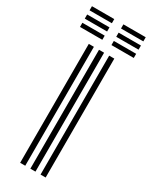

<svg xmlns="http://www.w3.org/2000/svg" viewBox="-217 -794 664 839"><g transform="rotate(30 114.5 -374.5)"><path d="M152.5 0V-600H178.3V0ZM49.6 0V-600H75.3V0ZM101.1 0V-600H126.8V0ZM137.9 -728.6V-749.5H250.5V-728.6ZM-20.8 -645V-665.9H91.8V-645ZM-20.8 -686.8V-707.7H91.8V-686.8ZM-20.8 -728.6V-749.5H91.8V-728.6ZM137.9 -645V-665.9H250.5V-645ZM137.9 -686.8V-707.7H250.5V-686.8Z"/></g></svg>

Font: Big Shoulders Inline Text SC Thin
Style: Regular
Weight: 100
Designer: Patric King
Foundry: XO Type Co
Version: Version 2.002